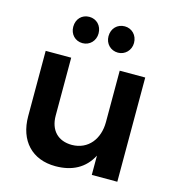

<svg xmlns="http://www.w3.org/2000/svg" viewBox="-112 -850 879 952"><g transform="rotate(15 328.0 -374.5)"><path d="M230 -619C267 -619 295 -648 295 -686C295 -726 267 -754 230 -754C192 -754 165 -726 165 -686C165 -648 192 -619 230 -619ZM412 -619C448 -619 477 -648 477 -686C477 -726 448 -754 412 -754C374 -754 346 -726 346 -686C346 -648 374 -619 412 -619ZM575 -535H444V-271C444 -185 394 -119 310 -118C238 -118 195 -163 195 -238V-535H64V-200C64 -74 138 5 258 5C343 5 407 -28 444 -99V0H575Z"/></g></svg>

Font: Montserrat_SPRD_medium Medium
Style: Regular
Weight: 400
Designer: Julieta Ulanovsky edited by Nelly Hempel
Foundry: Julieta Ulanovsky
Version: Version 4.000;PS 004.000;hotconv 1.0.88;makeotf.lib2.5.64775